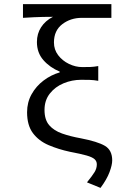

<svg xmlns="http://www.w3.org/2000/svg" viewBox="-20 -732 640 936"><path d="M470 184 404 157Q430 125 441 107Q452 89 452 69Q452 54 441 44Q430 34 402 26Q374 18 321 8Q265 -4 217 -24.5Q169 -45 140.5 -83Q112 -121 112 -185Q112 -233 134 -272.5Q156 -312 192.5 -339.5Q229 -367 271 -379V-383Q223 -403 191.5 -439Q160 -475 160 -527Q160 -568 180.5 -599.5Q201 -631 238 -650Q211 -650 189.5 -649.5Q168 -649 145.5 -648Q123 -647 92 -645V-712H523V-645H379Q324 -645 283.5 -614Q243 -583 243 -525Q243 -490 263.5 -463Q284 -436 316 -420.5Q348 -405 381 -405Q404 -405 420.5 -405.5Q437 -406 459 -410V-338Q436 -342 417.5 -342.5Q399 -343 376 -343Q331 -343 290 -326Q249 -309 223 -276Q197 -243 197 -196Q197 -148 220 -121.5Q243 -95 283 -81Q323 -67 373 -58Q456 -42 491.5 -21Q527 0 527 50Q527 72 514 107Q501 142 470 184Z"/></svg>

Font: SauceCodePro NFM
Style: Regular
Weight: 400
Monospace: yes
Designer: Paul D. Hunt, Teo Tuominen
Foundry: Adobe
Version: Version 2.042;hotconv 1.1.0;makeotfexe 2.6.0;Nerd Fonts 3.3.